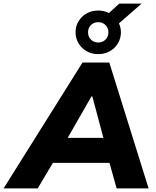

<svg xmlns="http://www.w3.org/2000/svg" viewBox="-82 -1055 871 1075"><path d="M-62 0 380 -705H530L750 0H571L531 -143H214L129 0ZM430 -515 297 -283H497L435 -515ZM468 -752Q432 -752 403.5 -768Q375 -784 358 -812Q341 -840 341 -874Q341 -909 358 -936.5Q375 -964 403.5 -980Q432 -996 468 -996Q500 -996 528 -982L586 -1035H711L584 -924Q595 -901 595 -874Q595 -840 578 -812Q561 -784 532.5 -768Q504 -752 468 -752ZM468 -817Q492 -817 508.5 -833Q525 -849 525 -874Q525 -899 508.5 -915Q492 -931 468 -931Q444 -931 427.5 -915Q411 -899 411 -874Q411 -849 427.5 -833Q444 -817 468 -817Z"/></svg>

Font: Mulish Black
Style: Italic
Weight: 900
Italic angle: -9°
Designer: Vernon Adams
Foundry: Vernon Adams
Version: Version 3.603; ttfautohint (v1.8.3)